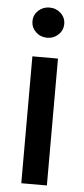

<svg xmlns="http://www.w3.org/2000/svg" viewBox="-54 -783 355 814"><g transform="rotate(5 123.5 -376.0)"><path d="M68.8 0V-540H177.7V0ZM123.5 -624Q95.7 -624 75.9 -642.8Q56.2 -661.6 56.2 -688.5Q56.2 -715.3 75.9 -733.9Q95.7 -752.4 123.5 -752.4Q151.9 -752.4 171.6 -733.9Q191.4 -715.3 191.4 -688.5Q191.4 -661.6 171.6 -642.8Q151.9 -624 123.5 -624Z"/></g></svg>

Font: V-Inter
Style: Medium-500
Weight: 500
Designer: Rasmus Andersson
Foundry: rsms
Version: Version 4.000;git-4146feb